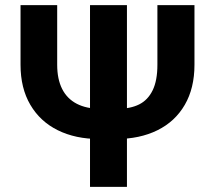

<svg xmlns="http://www.w3.org/2000/svg" viewBox="-20 -727 836 747"><path d="M736.6 -707V-475Q736.6 -384 698.9 -319.1Q661.2 -254.1 592.4 -220.2Q523.6 -186.2 431.7 -186.2H365.4Q273.9 -186.2 205.1 -220.2Q136.3 -254.1 98.1 -319.1Q59.9 -384 59.9 -475V-707H202.5V-475Q202.5 -419.1 221.8 -380.9Q241.1 -342.7 278.9 -323.2Q316.6 -303.7 371.4 -303.7H436.7Q487 -303.7 521.2 -320.7Q555.4 -337.7 573.9 -375.7Q592.4 -413.6 592.4 -475V-707ZM473.9 0H330.2V-707H473.9Z"/></svg>

Font: WEMIX Pretendard Variable
Style: Regular
Weight: 400
Designer: Base glyphs from Inter by Rasmus Andersson; Hangeul glyphs from Noto Sans CJK(Source Han Sans) by Jang Soo-young and Kan
Foundry: Kil Hyung-jin
Version: Version 1.000;Glyphs 3.2 (3208)